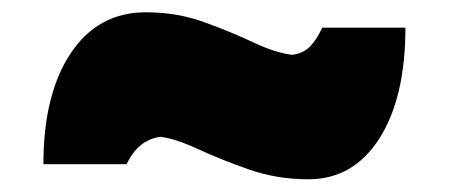

<svg xmlns="http://www.w3.org/2000/svg" viewBox="-20 -517 727 311"><path d="M479.5 -226.6Q428.2 -226.6 382.6 -242.7Q336.9 -258.8 300.5 -275.6Q264.2 -292.5 239.7 -295.4Q203.6 -290.5 185.1 -251H50.3Q50.3 -364.3 94.5 -430.7Q138.7 -497.1 216.3 -497.1Q266.6 -497.1 310.5 -481.2Q354.5 -465.3 390.6 -448.2Q426.8 -431.2 453.6 -428.2Q471.7 -430.7 482.2 -441.7Q492.7 -452.6 502 -472.2H636.7Q636.7 -358.9 594.5 -292.7Q552.2 -226.6 479.5 -226.6Z"/></svg>

Font: Pinar-FD Black
Style: Regular
Weight: 900
Designer: Amin Abedi
Version: Version 3.000